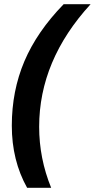

<svg xmlns="http://www.w3.org/2000/svg" viewBox="-20 -734 450 912"><path d="M108.9 158.2Q36.1 28.3 36.1 -137Q36.1 -302.2 95.9 -443.1Q155.8 -584 282.2 -713.9H410.2Q166 -447.3 166 -131.8Q166 18.6 223.1 158.2Z"/></svg>

Font: Open Sans Hebrew
Style: Bold Italic
Weight: 700
Italic angle: -12°
Foundry: Ascender Corporation, Yanek Iontef
Version: Version 2.001;PS 002.001;hotconv 1.0.70;makeotf.lib2.5.58329